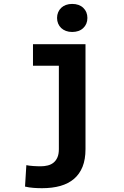

<svg xmlns="http://www.w3.org/2000/svg" viewBox="-20 -756 640 989"><path d="M149.9 -528.3H420.4V12.2Q420.4 64.9 405.3 102.8Q390.1 140.6 361.3 165.3Q332.5 189.9 291 201.7Q249.5 213.4 196.3 213.4Q174.3 213.4 151.9 211.7Q129.4 210 108.9 205.1L115.7 94.7Q121.6 96.2 132.1 97.4Q142.6 98.6 153.6 99.4Q164.6 100.1 174.6 100.3Q184.6 100.6 189.5 100.6Q209 100.6 226.3 96.2Q243.7 91.8 256.1 81.5Q268.6 71.3 275.9 54.4Q283.2 37.6 283.2 12.2V-417.5H149.9ZM273.9 -663.6Q273.9 -679.2 279.5 -692.6Q285.2 -706.1 295.2 -715.6Q305.2 -725.1 319.6 -730.5Q334 -735.8 351.6 -735.8Q387.7 -735.8 408.9 -715.6Q430.2 -695.3 430.2 -663.6Q430.2 -631.8 408.9 -611.6Q387.7 -591.3 351.6 -591.3Q334 -591.3 319.6 -596.7Q305.2 -602.1 295.2 -611.6Q285.2 -621.1 279.5 -634.5Q273.9 -647.9 273.9 -663.6Z"/></svg>

Font: TypoPRO Roboto Mono
Style: Bold
Weight: 700
Designer: Google
Version: Version 2.000986; 2015; ttfautohint (v1.3)